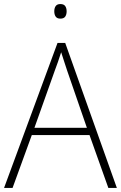

<svg xmlns="http://www.w3.org/2000/svg" viewBox="-20 -928 597 948"><path d="M515 0 422 -261H137L42 0H0L264 -716H302L557 0ZM409 -297 312 -578Q307 -594 298.5 -619Q290 -644 282 -670Q274 -646 266 -622Q258 -598 250 -578L150 -297ZM278 -908Q295 -908 302 -898Q309 -888 309 -872Q309 -856 302 -846Q295 -836 278 -836Q262 -836 255 -846Q248 -856 248 -872Q248 -888 255 -898Q262 -908 278 -908Z"/></svg>

Font: Noto Sans Disp ExtLt
Style: Regular
Weight: 200
Designer: Monotype Design Team
Foundry: Monotype Imaging Inc.
Version: Version 2.000;GOOG;noto-source:20170915:90ef993387c0